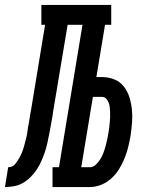

<svg xmlns="http://www.w3.org/2000/svg" viewBox="-76 -755 596 775"><path d="M-56 0 -43 -80Q-35 -80 -27.5 -83Q-20 -86 -15 -92.5Q-10 -99 -5.5 -105.5Q-1 -112 3 -119.5Q7 -127 10.5 -134.5Q14 -142 16.5 -149.5Q19 -157 21 -164.5Q23 -172 25 -179.5Q27 -187 29 -194.5Q31 -202 32.5 -210Q34 -218 35 -225.5Q36 -233 37 -241Q41 -259 43.5 -277.5Q46 -296 50 -315L106 -655H91V-735H373V-655H348L313 -444H335Q362 -444 385.5 -434.5Q409 -425 424 -405.5Q439 -386 446.5 -362Q454 -338 456.5 -312.5Q459 -287 457 -260.5Q455 -234 451 -207Q447 -184 441.5 -161.5Q436 -139 427 -116.5Q418 -94 405 -73Q392 -52 373.5 -35Q355 -18 332 -9Q309 0 286 0H136V-80H162L257 -655H197L138 -302Q138 -298 137 -294.5Q136 -291 136 -287Q133 -269 129.5 -250.5Q126 -232 122.5 -213.5Q119 -195 115 -177Q111 -159 105 -141Q99 -123 91 -105Q83 -87 72.5 -71Q62 -55 47.5 -40.5Q33 -26 16.5 -16.5Q0 -7 -19 -3.5Q-38 0 -56 0ZM252 -80H286Q300 -80 311 -90.5Q322 -101 329.5 -113.5Q337 -126 342 -139.5Q347 -153 350.5 -166.5Q354 -180 357 -193.5Q360 -207 362 -220Q364 -230 365 -240.5Q366 -251 367 -261Q368 -271 368.5 -281.5Q369 -292 368.5 -302Q368 -312 367 -322Q366 -332 362.5 -341Q359 -350 352.5 -357Q346 -364 335 -364H299Z"/></svg>

Font: Iosevka Slab Medium
Style: Italic
Weight: 500
Italic angle: -9°
Monospace: yes
Designer: Belleve Invis
Foundry: Belleve Invis
Version: Version 11.1.0; ttfautohint (v1.8.3)